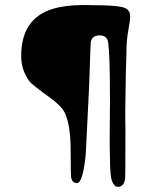

<svg xmlns="http://www.w3.org/2000/svg" viewBox="-20 -700 609 752"><path d="M441.4 31.7Q427.2 31.7 418.9 9.8Q410.6 -12.2 410.6 -88.9L410.2 -104.5Q409.7 -120.1 409.7 -136.7V-168.9L410.6 -282.7L411.1 -299.3L410.6 -333Q410.6 -480 403.8 -532.7Q399.9 -561.5 370.6 -561.5Q341.3 -561.5 335.9 -536.6Q334.5 -530.8 331.8 -441.7Q329.1 -352.5 325.9 -297.9Q322.8 -243.2 319.6 -171.1Q316.4 -99.1 314.9 -86.4Q303.7 17.1 281.2 17.1Q265.1 17.1 259.3 -1Q256.8 -8.3 256.8 -108.6Q256.8 -209 233.9 -257.8Q221.2 -284.2 179.2 -314.9Q105 -368.7 96.2 -380.4Q63 -424.8 63 -480.5Q63 -627.4 186 -665Q235.8 -680.2 304.7 -680.2H322.3L339.8 -679.7Q425.8 -679.7 457.8 -672.4Q489.7 -665 489.7 -637.7Q489.7 -618.7 482.4 -580.1Q475.1 -541.5 475.1 -488.8L474.1 -455.1Q473.6 -438 472.7 -404.8Q471.7 -371.6 471.7 -337.4L470.7 -270Q470.7 -252.9 470.7 -235.8L471.2 -185.1Q471.2 -5.9 470.2 0Q465.3 31.7 441.4 31.7Z"/></svg>

Font: Averia Sans Libre Light
Style: Regular
Weight: 300
Version: Version 1.002